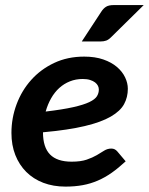

<svg xmlns="http://www.w3.org/2000/svg" viewBox="-20 -709 572 737"><path d="M470.7 -368.2Q470.7 -335.9 456.3 -309.3Q441.9 -282.7 405.3 -261.5Q368.7 -240.2 305.4 -225.1Q242.2 -210 145 -201.2Q145 -143.6 172.1 -116Q199.2 -88.4 254.9 -88.4Q290 -88.4 312.7 -96.2Q335.4 -104 351.6 -113.5Q367.7 -123 380.1 -130.9Q392.6 -138.7 407.7 -138.7Q420.9 -138.7 430.2 -127.9L462.4 -89.8Q435.1 -64.5 409.2 -46.1Q383.3 -27.8 355.7 -15.9Q328.1 -3.9 297.6 1.7Q267.1 7.3 231.4 7.3Q184.6 7.3 146.2 -7.3Q107.9 -22 80.8 -49.1Q53.7 -76.2 38.8 -114Q23.9 -151.9 23.9 -198.7Q23.9 -255.9 43.7 -308.8Q63.5 -361.8 99.9 -402.3Q136.2 -442.9 187.7 -467.3Q239.3 -491.7 303.2 -491.7Q345.2 -491.7 376.7 -480.7Q408.2 -469.7 429 -451.9Q449.7 -434.1 460.2 -412.1Q470.7 -390.1 470.7 -368.2ZM531.7 -689.5 406.7 -566.4Q397 -556.6 387.7 -553.2Q378.4 -549.8 365.2 -549.8H293.9L369.1 -664.6Q377 -676.8 387.2 -683.1Q397.5 -689.5 416.5 -689.5ZM297.4 -405.8Q271 -405.8 248.3 -396.7Q225.6 -387.7 207.5 -371.3Q189.5 -355 176.3 -331.8Q163.1 -308.6 155.3 -280.8Q220.7 -288.6 260.7 -297.6Q300.8 -306.6 322.8 -317.1Q344.7 -327.6 352.1 -339.6Q359.4 -351.6 359.4 -365.2Q359.4 -372.6 356 -379.6Q352.5 -386.7 345 -392.6Q337.4 -398.4 325.7 -402.1Q314 -405.8 297.4 -405.8Z"/></svg>

Font: Carlito
Style: Bold Italic
Weight: 700
Italic angle: -7°
Designer: Lukasz Dziedzic
Foundry: tyPoland Lukasz Dziedzic
Version: Version 1.104